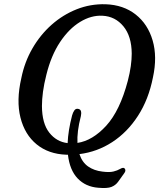

<svg xmlns="http://www.w3.org/2000/svg" viewBox="-20 -733 774 927"><path d="M489.5 -712.5Q576 -709.5 635 -663Q694 -616.5 717 -537.5Q740 -458.5 718.5 -359.5Q697.5 -253 646.2 -173.8Q595 -94.5 522 -47Q449 0.5 363.5 11Q376.5 50.5 405.5 70.8Q434.5 91 474.5 95.5Q508.5 100 528 95Q547.5 90 558 83.5Q568.5 77 576 77.5Q582.5 78.5 584.8 86Q587 93.5 580 103L550 145Q538 161.5 518 169.5Q498 177.5 454.5 173.5Q394 169 355.2 128.8Q316.5 88.5 308 14Q304 14 300.5 14Q214.5 11 157 -36Q99.5 -83 78.8 -165.2Q58 -247.5 83 -356Q98.5 -433.5 136.5 -499.2Q174.5 -565 229.2 -613.5Q284 -662 350.2 -688.2Q416.5 -714.5 489.5 -712.5ZM328 -175.5Q332 -190 338.8 -199.8Q345.5 -209.5 357 -207.5Q368.5 -205.5 371 -195.8Q373.5 -186 370.5 -172.5Q360.5 -134 356.5 -101.8Q352.5 -69.5 354 -43Q427 -54 493 -126.2Q559 -198.5 597 -342.5Q607 -381 611.5 -413.8Q616 -446.5 616 -474Q615.5 -558 575.8 -606Q536 -654 475 -657Q420.5 -660 366.8 -627.2Q313 -594.5 270 -530Q227 -465.5 204 -372.5Q192.5 -327.5 187.5 -289.8Q182.5 -252 182.5 -221Q183 -137 217.8 -92.8Q252.5 -48.5 306.5 -42Q309 -102.5 328 -175.5Z"/></svg>

Font: Fraunces 72pt SuperSoft
Style: Italic
Weight: 400
Italic angle: -16°
Version: Version 1.000;[b76b70a41]